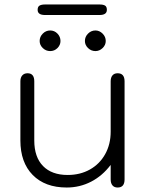

<svg xmlns="http://www.w3.org/2000/svg" viewBox="-20 -827 651 857"><path d="M71 -200V-464Q71 -481 79.5 -490.5Q88 -500 103 -500Q133 -500 133 -464V-200Q133 -126 172 -86Q211 -46 282 -46Q338 -46 381.5 -70.5Q425 -95 449.5 -139Q474 -183 474 -239V-464Q474 -481 482 -490.5Q490 -500 505 -500Q536 -500 536 -464V-26Q536 10 505 10Q490 10 482 0.5Q474 -9 474 -26V-91Q437 -42 386.5 -16Q336 10 278 10Q181 10 126 -46Q71 -102 71 -200ZM157 -644Q157 -663 171 -677Q185 -691 204 -691Q223 -691 236.5 -677Q250 -663 250 -644Q250 -626 236.5 -612.5Q223 -599 204 -599Q185 -599 171 -612.5Q157 -626 157 -644ZM359 -644Q359 -663 373 -677Q387 -691 406 -691Q424 -691 438 -677Q452 -663 452 -644Q452 -626 438 -612.5Q424 -599 406 -599Q387 -599 373 -612.5Q359 -626 359 -644ZM148 -783Q148 -797 156.5 -802Q165 -807 181 -807H424Q441 -807 449 -802Q457 -797 457 -783Q457 -760 424 -760H181Q148 -760 148 -783Z"/></svg>

Font: Kodchasan Light
Style: Regular
Weight: 300
Version: Version 1.000; ttfautohint (v1.6)